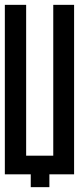

<svg xmlns="http://www.w3.org/2000/svg" viewBox="-20 -720 326 793"><path d="M286 -700H200V-77H88V-700H0V0H107V53H184V0H286Z"/></svg>

Font: Queering
Style: Regular
Weight: 400
Designer: Adam Naccarato
Foundry: adamnac
Version: Version 2.000;hotconv 1.0.109;makeotfexe 2.5.65596